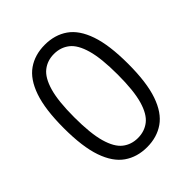

<svg xmlns="http://www.w3.org/2000/svg" viewBox="-211 -873 1006 1006"><g transform="rotate(-45 291.5 -370.5)"><path d="M291.5 9.5Q218 9.5 164.5 -27.8Q111 -65 82 -148.2Q53 -231.5 53 -370Q53 -508.5 81.8 -591.8Q110.5 -675 164 -712.2Q217.5 -749.5 291.5 -749.5Q365.5 -749.5 419 -712.2Q472.5 -675 501.2 -591.8Q530 -508.5 530 -370Q530 -231.5 501 -148.2Q472 -65 418.5 -27.8Q365 9.5 291.5 9.5ZM291.5 -58.5Q340.5 -58.5 376.5 -86.5Q412.5 -114.5 432 -182Q451.5 -249.5 451.5 -368.5Q451.5 -489 432 -557.2Q412.5 -625.5 376.5 -653.5Q340.5 -681.5 291.5 -681.5Q242.5 -681.5 206.8 -653.5Q171 -625.5 151.5 -558Q132 -490.5 132 -371.5Q132 -251 151.5 -182.8Q171 -114.5 206.8 -86.5Q242.5 -58.5 291.5 -58.5Z"/></g></svg>

Font: Encode Sans SemiCondensed
Style: Regular
Weight: 400
Width: 4
Designer: Multiple Designers
Foundry: Impallari Type
Version: Version 3.002